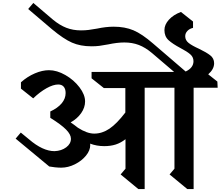

<svg xmlns="http://www.w3.org/2000/svg" viewBox="-20 -1273 1496 1302"><path d="M1293 -678V9H1250L1130 -90L1163 -129V-678H961V9H918L798 -90L831 -129V-329Q799 -304 764.5 -293Q730 -282 687 -282Q636 -282 591 -299Q592 -296 592 -290Q592 -253 563 -217.5Q534 -182 488 -159Q442 -136 395 -136Q377 -136 352.5 -138.5Q328 -141 314 -144L86 -333L121 -374L177 -328Q270 -248 350 -248Q397 -250 429 -274Q461 -298 461 -332Q461 -361 428 -394.5Q395 -428 321 -474V-517Q371 -540 398 -572Q425 -604 425 -642Q425 -670 412 -685Q399 -700 375 -700Q341 -700 296 -675Q251 -650 205 -606L122 -672V-715Q166 -754 216.5 -775.5Q267 -797 312 -797Q366 -797 423.5 -764Q481 -731 519 -681Q557 -631 557 -585Q557 -544 530.5 -506Q504 -468 459 -443Q483 -427 508 -407Q570 -367 619 -367Q673 -367 722.5 -400.5Q772 -434 830 -510V-676H684L601 -742V-785H1161L1011 -913Q966 -951 921.5 -968Q877 -985 823 -985Q775 -985 714 -972Q676 -965 653.5 -962Q631 -959 600 -959Q525 -959 468 -984Q411 -1009 332 -1075L171 -1212L206 -1253L340 -1139Q385 -1102 430 -1084.5Q475 -1067 529 -1067Q558 -1067 581 -1070Q604 -1073 638 -1079Q699 -1092 751 -1092Q827 -1092 885 -1067.5Q943 -1043 1019 -977L1239 -788Q1292 -813 1292 -858Q1292 -886 1270 -905Q1248 -924 1204 -947Q1151 -975 1123 -1000.5Q1095 -1026 1095 -1069Q1095 -1106 1125.5 -1139.5Q1156 -1173 1207 -1192L1289 -1127V-1084Q1266 -1079 1251 -1063.5Q1236 -1048 1236 -1027Q1236 -1000 1259.5 -981.5Q1283 -963 1330 -942Q1380 -918 1406 -897.5Q1432 -877 1432 -844Q1432 -804 1392 -769L1454 -720L1456 -678Z"/></svg>

Font: Inknut Antiqua Medium
Style: Regular
Weight: 500
Designer: Claus Eggers Sørensen
Foundry: Claus Eggers Sørensen
Version: Version 1.003; ttfautohint (v1.8.2) -l 8 -r 50 -G 200 -x 14 